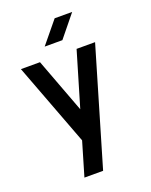

<svg xmlns="http://www.w3.org/2000/svg" viewBox="-144 -700 727 927"><g transform="rotate(-20 219.0 -237.0)"><path d="M398 -448 222 149H126L177 -24L17 -448H115L220 -168L303 -448ZM344 -623 253 -511H162L254 -623Z"/></g></svg>

Font: Fundamental  Brigade
Style: Regular
Weight: 400
Designer: Peter Wiegel, original typeface by Arno Drescher 1935
Foundry: Peter Wiegel
Version: Version 0.000 2012 initial release